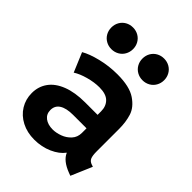

<svg xmlns="http://www.w3.org/2000/svg" viewBox="-218 -865 983 983"><g transform="rotate(45 273.0 -374.0)"><path d="M30.3 -152.3Q30.3 -199.7 56.2 -235.6Q82 -271.5 133.3 -291.5Q184.6 -311.5 257.8 -311.5H347.7V-336.9Q347.7 -373.5 325.4 -395.8Q303.2 -418 254.9 -418Q217.8 -418 176.3 -406.5Q134.8 -395 108.4 -377.9L64.5 -482.4Q97.7 -502 154.8 -516.1Q211.9 -530.3 273.4 -530.3Q361.3 -530.3 406.2 -499.8Q451.2 -469.2 463.9 -428.5Q476.6 -387.7 476.6 -338.9V-175.8Q476.6 -145 482.9 -130.6Q489.3 -116.2 506.8 -110.4L518.6 -106.4L469.7 7.8L454.1 2Q390.6 -22 373.5 -62.5H372.6Q350.6 -32.2 305.9 -12.2Q261.2 7.8 208 7.8Q156.2 7.8 115.7 -13.2Q75.2 -34.2 52.7 -70.8Q30.3 -107.4 30.3 -152.3ZM238.3 -95.7Q262.2 -95.7 289.8 -105.7Q317.4 -115.7 336.9 -137Q356.4 -158.2 356.4 -189.5V-222.7H258.8Q210.9 -222.7 185.1 -206.5Q159.2 -190.4 159.2 -158.2Q159.2 -128.9 180.9 -112.3Q202.6 -95.7 238.3 -95.7ZM306.2 -677.7Q306.2 -699.7 316.4 -717.8Q326.7 -735.8 344.7 -746.1Q362.8 -756.3 384.8 -756.3Q406.7 -756.3 424.8 -746.1Q442.9 -735.8 453.1 -717.8Q463.4 -699.7 463.4 -677.7Q463.4 -655.8 453.1 -637.7Q442.9 -619.6 424.8 -609.4Q406.7 -599.1 384.8 -599.1Q362.8 -599.1 344.7 -609.4Q326.7 -619.6 316.4 -637.7Q306.2 -655.8 306.2 -677.7ZM81.1 -677.7Q81.1 -699.7 91.3 -717.8Q101.6 -735.8 119.6 -746.1Q137.7 -756.3 159.7 -756.3Q181.6 -756.3 199.7 -746.1Q217.8 -735.8 228 -717.8Q238.3 -699.7 238.3 -677.7Q238.3 -655.8 228 -637.7Q217.8 -619.6 199.7 -609.4Q181.6 -599.1 159.7 -599.1Q137.7 -599.1 119.6 -609.4Q101.6 -619.6 91.3 -637.7Q81.1 -655.8 81.1 -677.7Z"/></g></svg>

Font: Reddit Sans
Style: Bold
Weight: 700
Designer: Stephen Hutchings
Foundry: Reddit
Version: Version 1.013